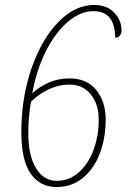

<svg xmlns="http://www.w3.org/2000/svg" viewBox="-20 -744 510 774"><path d="M66 -212Q66 -349 106.5 -467Q147 -585 214.5 -654.5Q282 -724 360 -724Q412 -724 441 -692.5Q470 -661 470 -621Q470 -609 463.5 -600.5Q457 -592 444 -592Q444 -699 357 -699Q304 -699 253.5 -656Q203 -613 165 -537.5Q127 -462 110 -368Q138 -394 176.5 -411Q215 -428 260 -428Q330 -428 368 -381Q406 -334 406 -263Q406 -189 383 -127Q360 -65 315 -27.5Q270 10 208 10Q142 10 104 -43.5Q66 -97 66 -212ZM378 -261Q378 -324 346 -363.5Q314 -403 260 -403Q218 -403 178.5 -385Q139 -367 105 -334Q94 -272 94 -210Q94 -117 125 -66Q156 -15 209 -15Q259 -15 297.5 -49Q336 -83 357 -139.5Q378 -196 378 -261Z"/></svg>

Font: Noto Serif NarrowThin
Style: Italic
Weight: 250
Width: 4
Italic angle: -12°
Designer: Monotype Design Team
Foundry: Monotype Imaging Inc.
Version: Version 1.001